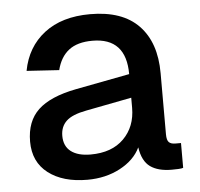

<svg xmlns="http://www.w3.org/2000/svg" viewBox="-45 -590 674 648"><g transform="rotate(-5 292.0 -266.0)"><path d="M226 12Q143 12 93.5 -26Q44 -64 44 -133Q44 -202 85 -240.5Q126 -279 214 -296L397 -331Q397 -454 283 -454Q232 -454 203 -431.5Q174 -409 163 -365L53 -372Q68 -452 127.5 -498Q187 -544 283 -544Q392 -544 447.5 -486.5Q503 -429 503 -325V-118Q503 -98 510 -91Q517 -84 532 -84H551V0Q546 2 534.5 2.5Q523 3 512 3Q466 3 439.5 -16Q413 -35 406 -82Q386 -40 337 -14Q288 12 226 12ZM244 -72Q316 -72 356.5 -112.5Q397 -153 397 -217V-251L242 -221Q194 -212 174 -193Q154 -174 154 -143Q154 -108 177.5 -90Q201 -72 244 -72Z"/></g></svg>

Font: Geist Med
Style: Regular
Weight: 400
Designer: Basement.studio, Andrés Briganti, Mateo Zaragoza
Foundry: Basement.studio, Vercel, Andrés Briganti, Guido Ferreyra, Mateo Zaragoza
Version: Version 1.401